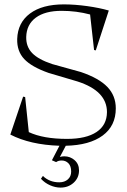

<svg xmlns="http://www.w3.org/2000/svg" viewBox="-20 -642 578 872"><path d="M26.9 -30.8 85 -203.1 94.2 -201.2 110.8 -42Q176.8 -11.2 284.2 -11.2Q371.6 -11.2 418.5 -42.5Q465.3 -73.7 465.8 -132.8Q465.8 -229 332 -272L200.2 -311Q123 -338.4 89.8 -374Q56.6 -409.7 58.1 -464.8Q60.5 -539.1 116.2 -580.6Q171.9 -622.1 270 -622.1Q319.3 -622.1 375.7 -614.3Q432.1 -606.4 474.1 -594.2L415 -413.1L407.2 -415L389.2 -576.2Q326.7 -592.8 259.8 -592.8Q184.6 -592.8 142.6 -561.8Q100.6 -530.8 99.1 -474.1Q98.1 -430.2 126 -401.1Q153.8 -372.1 216.8 -351.1L347.2 -314.9Q429.2 -287.1 467.5 -247.3Q505.9 -207.5 505.9 -149.9Q505.9 -70.3 446.3 -26.4Q386.7 17.6 278.8 20L252 70.8Q262.2 67.9 272 67.9Q298.8 67.9 318.8 85.4Q338.9 103 338.9 131.8Q338.9 165.5 314.7 187.7Q290.5 210 254.9 210Q231.4 210 207.5 199.5Q183.6 189 166 169.9L174.8 157.2Q205.1 186 249 186Q273.4 186 288.3 172.6Q303.2 159.2 303.2 137.2Q303.2 112.3 290.8 99.6Q278.3 86.9 259.8 86.9Q245.1 86.9 234.9 94.2L215.8 85.9L250 20Q117.2 15.6 26.9 -30.8Z"/></svg>

Font: Halibut Thin
Style: Regular
Weight: 250
Designer: Matteo Maggi
Foundry: Collletttivo
Version: Version 3.080 | FøM Fix